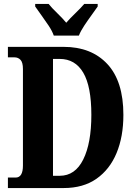

<svg xmlns="http://www.w3.org/2000/svg" viewBox="-20 -951 688 971"><path d="M20 0V-53H59Q96 -53 96 -114V-602Q96 -635 84 -648Q72 -661 53 -661H20V-714H302Q442 -714 523 -627Q604 -540 604 -370Q604 -260 569.5 -177Q535 -94 468 -47Q401 0 302 0ZM282 -62Q360 -62 401 -144.5Q442 -227 442 -370Q442 -514 401 -583.5Q360 -653 282 -653H248V-62ZM252 -771Q244 -794 226.5 -820.5Q209 -847 190 -873Q171 -899 158 -918V-931H226Q241 -912 269 -885Q297 -858 315 -836Q334 -858 362 -885Q390 -912 406 -931H474V-918Q461 -899 442 -873Q423 -847 405.5 -820.5Q388 -794 379 -771Z"/></svg>

Font: Noto Serif ExtraCondensed ExtraBold
Style: Regular
Weight: 800
Width: 2
Designer: Monotype Design Team
Foundry: Monotype Imaging Inc.
Version: Version 2.013; ttfautohint (v1.8.4.7-5d5b)